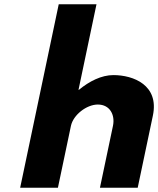

<svg xmlns="http://www.w3.org/2000/svg" viewBox="-20 -880 741 900"><path d="M74.5 0H251.5L312.5 -290C323.2 -341 385.5 -390 438.5 -390C495.5 -390 520.2 -341 509.5 -290L448.5 0H625.5L696.6 -338C726.6 -481 605.5 -528 511.5 -528C455.5 -528 398.4 -499 350 -459H348L432.3 -860H255.3Z"/></svg>

Font: Hussar
Style: BdOblTwo
Weight: 700
Foundry: Cannot Into Space Fonts
Version: Version 2.00